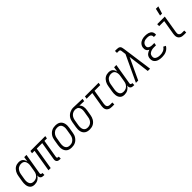

<svg xmlns="http://www.w3.org/2000/svg" viewBox="362 -2260 3776 3776"><g transform="rotate(-45 2250.0 -372.0)"><path d="M167 8Q140 8 116 0.5Q92 -7 74.5 -24Q57 -41 47 -64.5Q37 -88 34 -113Q31 -138 32 -164.5Q33 -191 38 -218L58 -338Q61 -361 68.5 -384.5Q76 -408 88.5 -430Q101 -452 118.5 -471.5Q136 -491 158 -504Q180 -517 204 -522.5Q228 -528 252 -528Q278 -528 302 -521Q326 -514 343 -498Q360 -482 370 -460.5Q380 -439 384 -414L402 -520H464L391 -83Q390 -76 391 -69Q392 -62 396 -57Q400 -52 406.5 -49.5Q413 -47 421 -47H435V8H412Q393 8 375 3Q357 -2 345 -15Q333 -28 329.5 -46Q326 -64 329 -83L330 -88Q318 -66 300 -47Q282 -28 260.5 -15.5Q239 -3 214.5 2.5Q190 8 167 8ZM198 -47Q216 -47 234 -51Q252 -55 269 -64Q286 -73 299.5 -86.5Q313 -100 323 -116Q333 -132 338 -149.5Q343 -167 346 -185L366 -305Q370 -325 371 -344.5Q372 -364 369 -383Q366 -402 358 -419.5Q350 -437 336.5 -449.5Q323 -462 304.5 -467.5Q286 -473 266 -473Q248 -473 230 -468.5Q212 -464 194.5 -454.5Q177 -445 164 -430.5Q151 -416 141.5 -399Q132 -382 126.5 -364.5Q121 -347 118 -329L98 -209Q95 -189 94 -169.5Q93 -150 96.5 -132Q100 -114 107.5 -97.5Q115 -81 128.5 -69Q142 -57 160 -52Q178 -47 198 -47Z M866 8Q847 8 829 3Q811 -2 799 -15Q787 -28 783.5 -46Q780 -64 783 -83L847 -465H695L618 0H556L633 -465H564L573 -520H987L978 -465H909L845 -83Q844 -76 845 -69Q846 -62 850 -57Q854 -52 861 -49.5Q868 -47 875 -47H889V8Z M1202 8Q1173 8 1145.5 2Q1118 -4 1096 -19Q1074 -34 1060 -56.5Q1046 -79 1039.5 -105.5Q1033 -132 1033 -160.5Q1033 -189 1038 -218L1058 -338Q1062 -363 1070 -387.5Q1078 -412 1092.5 -434.5Q1107 -457 1127.5 -476Q1148 -495 1172 -507Q1196 -519 1221 -523.5Q1246 -528 1271 -528Q1300 -528 1327.5 -522Q1355 -516 1377 -501Q1399 -486 1413.5 -463.5Q1428 -441 1434.5 -414.5Q1441 -388 1441 -359.5Q1441 -331 1436 -302L1416 -182Q1412 -157 1404 -132.5Q1396 -108 1381 -85.5Q1366 -63 1346 -44Q1326 -25 1302 -13Q1278 -1 1252.5 3.5Q1227 8 1202 8ZM1202 -47Q1220 -47 1239.5 -51Q1259 -55 1276 -64.5Q1293 -74 1307.5 -88.5Q1322 -103 1331.5 -120Q1341 -137 1346.5 -155Q1352 -173 1355 -191L1375 -311Q1379 -331 1379.5 -350.5Q1380 -370 1376.5 -388.5Q1373 -407 1364.5 -423.5Q1356 -440 1341.5 -451.5Q1327 -463 1309 -468Q1291 -473 1271 -473Q1253 -473 1234 -469Q1215 -465 1198 -455.5Q1181 -446 1166.5 -431.5Q1152 -417 1142 -400Q1132 -383 1126.5 -365Q1121 -347 1118 -329L1098 -209Q1095 -189 1094.5 -169.5Q1094 -150 1097 -131.5Q1100 -113 1109 -96.5Q1118 -80 1132 -68.5Q1146 -57 1164 -52Q1182 -47 1202 -47Z M1701 8Q1672 8 1645 2Q1618 -4 1596 -19Q1574 -34 1559.5 -56.5Q1545 -79 1539 -105.5Q1533 -132 1533 -160.5Q1533 -189 1538 -218L1558 -338Q1562 -362 1570 -386.5Q1578 -411 1592 -433Q1606 -455 1626 -473Q1646 -491 1669.5 -503Q1693 -515 1717.5 -521.5Q1742 -528 1767 -528H1781L2023 -520L2014 -465L1884 -469Q1901 -455 1912 -436Q1923 -417 1927.5 -395Q1932 -373 1932 -349.5Q1932 -326 1928 -302L1908 -182Q1904 -158 1896 -133.5Q1888 -109 1874.5 -86.5Q1861 -64 1841.5 -45Q1822 -26 1799 -14Q1776 -2 1750.5 3Q1725 8 1701 8ZM1701 -47Q1719 -47 1737.5 -51.5Q1756 -56 1772.5 -65.5Q1789 -75 1802.5 -89.5Q1816 -104 1825.5 -121Q1835 -138 1840 -156Q1845 -174 1847 -191L1867 -311Q1870 -330 1871.5 -348Q1873 -366 1870.5 -383.5Q1868 -401 1861.5 -417Q1855 -433 1844 -445.5Q1833 -458 1816.5 -464.5Q1800 -471 1782 -472L1772 -473H1763Q1745 -473 1727 -467.5Q1709 -462 1693 -452.5Q1677 -443 1663.5 -428.5Q1650 -414 1641 -397.5Q1632 -381 1626.5 -363.5Q1621 -346 1618 -329L1598 -209Q1595 -189 1594.5 -169.5Q1594 -150 1597 -131.5Q1600 -113 1608.5 -96.5Q1617 -80 1631 -68.5Q1645 -57 1663 -52Q1681 -47 1701 -47Z M2323 0Q2301 0 2281 -3.5Q2261 -7 2243 -16Q2225 -25 2212 -39.5Q2199 -54 2192.5 -73Q2186 -92 2185.5 -113Q2185 -134 2188 -155L2240 -465H2081L2090 -520H2470L2461 -465H2302L2250 -155Q2247 -136 2248.5 -117Q2250 -98 2259.5 -83.5Q2269 -69 2286 -62Q2303 -55 2322 -55H2387V0Z M2667 8Q2640 8 2616 0.5Q2592 -7 2574.5 -24Q2557 -41 2547 -64.5Q2537 -88 2534 -113Q2531 -138 2532 -164.5Q2533 -191 2538 -218L2558 -338Q2561 -361 2568.5 -384.5Q2576 -408 2588.5 -430Q2601 -452 2618.5 -471.5Q2636 -491 2658 -504Q2680 -517 2704 -522.5Q2728 -528 2752 -528Q2778 -528 2802 -521Q2826 -514 2843 -498Q2860 -482 2870 -460.5Q2880 -439 2884 -414L2902 -520H2964L2891 -83Q2890 -76 2891 -69Q2892 -62 2896 -57Q2900 -52 2906.5 -49.5Q2913 -47 2921 -47H2935V8H2912Q2893 8 2875 3Q2857 -2 2845 -15Q2833 -28 2829.5 -46Q2826 -64 2829 -83L2830 -88Q2818 -66 2800 -47Q2782 -28 2760.5 -15.5Q2739 -3 2714.5 2.5Q2690 8 2667 8ZM2698 -47Q2716 -47 2734 -51Q2752 -55 2769 -64Q2786 -73 2799.5 -86.5Q2813 -100 2823 -116Q2833 -132 2838 -149.5Q2843 -167 2846 -185L2866 -305Q2870 -325 2871 -344.5Q2872 -364 2869 -383Q2866 -402 2858 -419.5Q2850 -437 2836.5 -449.5Q2823 -462 2804.5 -467.5Q2786 -473 2766 -473Q2748 -473 2730 -468.5Q2712 -464 2694.5 -454.5Q2677 -445 2664 -430.5Q2651 -416 2641.5 -399Q2632 -382 2626.5 -364.5Q2621 -347 2618 -329L2598 -209Q2595 -189 2594 -169.5Q2593 -150 2596.5 -132Q2600 -114 2607.5 -97.5Q2615 -81 2628.5 -69Q2642 -57 2660 -52Q2678 -47 2698 -47Z M2988 0 3244 -546 3232 -636Q3231 -645 3229 -653.5Q3227 -662 3222 -668.5Q3217 -675 3208.5 -677.5Q3200 -680 3191 -680H3141L3140 -735H3191Q3211 -735 3231 -731Q3251 -727 3265 -714Q3279 -701 3284 -682Q3289 -663 3292 -644L3295 -626L3382 0H3318L3261 -448L3052 0Z M3712 8Q3686 8 3660.5 5Q3635 2 3612 -6Q3589 -14 3569.5 -27.5Q3550 -41 3536.5 -61.5Q3523 -82 3519.5 -107Q3516 -132 3520 -158Q3523 -178 3533 -198Q3543 -218 3559.5 -232.5Q3576 -247 3596 -257Q3616 -267 3636 -273Q3619 -281 3605.5 -292.5Q3592 -304 3584 -320.5Q3576 -337 3574 -356Q3572 -375 3575 -395Q3578 -415 3587.5 -435Q3597 -455 3612.5 -471.5Q3628 -488 3647 -499Q3666 -510 3686 -516.5Q3706 -523 3727 -525.5Q3748 -528 3769 -528Q3790 -528 3811.5 -525.5Q3833 -523 3853 -517Q3873 -511 3890.5 -500Q3908 -489 3919.5 -473Q3931 -457 3935.5 -436Q3940 -415 3937 -393L3936 -388H3875V-391Q3879 -411 3870 -429Q3861 -447 3845 -456.5Q3829 -466 3809 -469.5Q3789 -473 3769 -473Q3748 -473 3726.5 -469Q3705 -465 3685.5 -454.5Q3666 -444 3652.5 -425Q3639 -406 3636 -386Q3633 -371 3635 -357.5Q3637 -344 3644.5 -333.5Q3652 -323 3663.5 -316Q3675 -309 3688.5 -305Q3702 -301 3715.5 -299.5Q3729 -298 3743 -298H3798L3789 -243H3734Q3718 -243 3702 -241.5Q3686 -240 3670.5 -236Q3655 -232 3640 -225Q3625 -218 3611.5 -207Q3598 -196 3590.5 -181Q3583 -166 3581 -150Q3578 -133 3580.5 -117Q3583 -101 3593 -88.5Q3603 -76 3617 -68Q3631 -60 3646.5 -55.5Q3662 -51 3678.5 -49Q3695 -47 3712 -47Q3733 -47 3756 -50.5Q3779 -54 3800.5 -63Q3822 -72 3840.5 -87Q3859 -102 3870 -123L3920 -98Q3905 -71 3881 -49Q3857 -27 3829 -14.5Q3801 -2 3771 3Q3741 8 3712 8Z M4260 -600 4295 -752H4363L4315 -600ZM4323 0Q4301 0 4280.5 -3.5Q4260 -7 4242 -16.5Q4224 -26 4211 -41.5Q4198 -57 4192 -76Q4186 -95 4186 -116.5Q4186 -138 4189 -159L4240 -465H4100V-520H4311L4250 -150Q4247 -132 4248 -113.5Q4249 -95 4259.5 -81Q4270 -67 4287 -61Q4304 -55 4322 -55H4387V0Z"/></g></svg>

Font: Iosevka SS18 Light
Style: Italic
Weight: 300
Italic angle: -9°
Monospace: yes
Designer: Belleve Invis
Foundry: Belleve Invis
Version: Version 25.1.1; ttfautohint (v1.8.4)